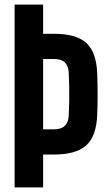

<svg xmlns="http://www.w3.org/2000/svg" viewBox="-20 -820 469 840"><path d="M43.9 0V-800H168.7V-672.2H215.4Q314.1 -672.2 358.2 -631.6Q402.3 -590.9 405.4 -497Q407.1 -447.5 407.1 -406.4Q407.1 -365.3 405.4 -319.2Q402.1 -225.6 358.1 -184.8Q314 -143.9 215.2 -143.9H168.7V0ZM168.7 -254.2H215.2Q247.4 -254.2 263.3 -269.2Q279.1 -284.1 280.6 -312.7Q282.2 -341.8 282.8 -375Q283.3 -408.2 282.8 -441.3Q282.2 -474.4 280.6 -503.5Q279.1 -532.4 263.3 -547.2Q247.6 -562 215.4 -562H168.7Z"/></svg>

Font: Big Shoulders Display SC Thin
Style: Regular
Weight: 100
Designer: Patric King
Foundry: XO Type Co
Version: Version 2.002